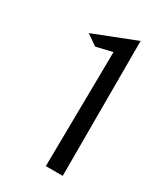

<svg xmlns="http://www.w3.org/2000/svg" viewBox="-112 -884 395 472"><g transform="rotate(30 86.0 -647.5)"><path d="M26 -792 56 -771 102 -782 98 -456H146V-839Z"/></g></svg>

Font: Stormblade
Style: Regular
Weight: 400
Designer: Mew Too
Foundry: Cannot Into Space Fonts
Version: Version 0.77